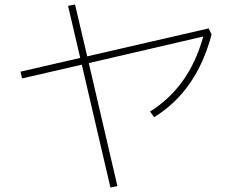

<svg xmlns="http://www.w3.org/2000/svg" viewBox="-20 -784 1040 852"><path d="M501 42 470 48 343 -497 78 -436 71 -466 336 -527 282 -758 313 -764 367 -534 906 -658 919 -631Q852 -379 664 -264L646 -289Q731 -342 790.5 -424.5Q850 -507 882 -622L374 -504Z"/></svg>

Font: Murecho ExtraLight
Style: Regular
Weight: 200
Designer: Neil Summerour
Foundry: Positype
Version: Version 1.010; ttfautohint (v1.8.3)